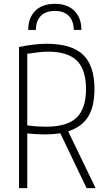

<svg xmlns="http://www.w3.org/2000/svg" viewBox="-20 -980 558 1000"><path d="M294 -286Q256 -280 210 -280Q188 -280 166.5 -281.5Q145 -283 122 -285V0H79V-735Q159 -752 223 -752Q352 -752 412 -695.5Q472 -639 472 -516Q472 -425 439 -372Q406 -319 335 -296L478 0H431ZM220 -320Q329 -320 378.5 -367Q428 -414 428 -516Q428 -617 380.5 -664Q333 -711 230 -711Q209 -711 182.5 -708Q156 -705 122 -700V-327Q151 -323 175 -321.5Q199 -320 220 -320ZM364 -824Q364 -871 338.5 -897Q313 -923 266 -923Q218 -923 192.5 -897Q167 -871 167 -824H127Q127 -887 163.5 -923.5Q200 -960 266 -960Q331 -960 367.5 -923.5Q404 -887 404 -824Z"/></svg>

Font: Encode Sans Compressed
Style: ExtraLight
Weight: 200
Designer: Pablo Impallari, Andres Torresi
Foundry: Pablo Impallari, Andres Torresi
Version: Version 1.000; ttfautohint (v1.00) -l 8 -r 50 -G 200 -x 14 -